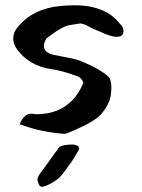

<svg xmlns="http://www.w3.org/2000/svg" viewBox="-20 -508 537 726"><path d="M228 -2Q216 -2 191 -5Q166 -8 139 -13.5Q112 -19 94 -25Q86 -28 76 -31Q66 -34 54 -38Q71 -78 98 -78Q105 -78 108 -77Q111 -76 119 -76Q133 -76 155 -79Q177 -82 202.5 -93Q228 -104 252.5 -128Q277 -152 295 -194Q294 -201 287.5 -209Q281 -217 274 -219Q216 -241 171 -247Q89 -260 44 -322Q30 -342 30 -362Q30 -386 48 -407Q105 -475 205 -485Q234 -488 263 -488Q337 -488 387 -459Q410 -447 437 -414Q447 -404 447 -390Q447 -367 416 -369Q405 -370 390.5 -375Q376 -380 359 -388L337 -397Q335 -398 330 -400.5Q325 -403 317 -407Q308 -412 298 -416Q288 -420 280 -419L244 -413Q215 -409 156 -363Q146 -347 146 -334Q146 -310 181 -301Q196 -298 206.5 -296Q217 -294 222 -293Q244 -289 260 -285Q276 -281 286 -277Q357 -248 390 -218Q401 -207 401 -176Q401 -158 398 -143Q390 -108 363 -77Q335 -44 228 -2ZM129 193Q119 174 122.5 165Q126 156 132 147Q150 124 167 99.5Q184 75 203 50Q207 45 220 42Q233 39 247.5 38.5Q262 38 270 42Q278 45 278.5 50Q279 55 277 60Q269 74 260.5 88Q252 102 244 115Q253 99 252 100.5Q251 102 243.5 113Q236 124 225 139Q214 154 203 165Q201 167 191 174Q181 181 168 188Q155 195 144 197.5Q133 200 129 193Z"/></svg>

Font: Mansalva
Style: Regular
Weight: 400
Designer: Carolina Short
Foundry: Carolina Short
Version: Version 2.112; ttfautohint (v1.8.4.7-5d5b)